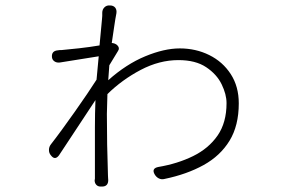

<svg xmlns="http://www.w3.org/2000/svg" viewBox="-20 -656 1040 706"><path d="M355 -585Q356 -593 356 -597.5Q356 -602 356 -609Q356 -621 364 -629Q372 -637 384 -636Q397 -636 403.5 -628Q410 -620 408 -607Q404 -587 400 -559Q396 -531 391 -498Q403 -497 411 -490Q422 -479 413 -467L382 -416L378 -361Q444 -420 514 -449Q584 -478 641 -478Q700 -478 749.5 -453.5Q799 -429 828.5 -383.5Q858 -338 858 -276Q858 -194 824 -138.5Q790 -83 728.5 -49Q667 -15 585 2Q574 5 564 0Q554 -5 548 -16Q537 -37 562 -42Q633 -54 690 -82Q747 -110 780 -157.5Q813 -205 813 -277Q813 -309 795 -346Q777 -383 738 -409Q699 -435 636 -435Q566 -435 497.5 -399Q429 -363 375 -310L373 -237Q373 -180 374 -124.5Q375 -69 377 -11Q377 -7 377.5 -1Q378 5 378 6Q378 30 355 30H350Q340 30 334 23.5Q328 17 328 7Q329 3 329 1Q329 -1 329 -10Q329 -43 329 -89.5Q329 -136 329 -187.5Q329 -239 331 -288L197 -85Q182 -65 167 -85Q160 -93 160 -104.5Q160 -116 167 -125Q185 -148 208 -179.5Q231 -211 255 -245Q279 -279 300 -310Q321 -341 335 -363L343 -449L199 -426Q188 -425 180 -430.5Q172 -436 171 -446Q169 -469 193 -471Q198 -472 207 -472Q231 -474 271 -478.5Q311 -483 346 -489Z"/></svg>

Font: Chiron GoRound TC L
Style: Regular
Weight: 300
Designer: Ryoko NISHIZUKA 西塚涼子 (kana, bopomofo & ideographs); Paul D. Hunt (Latin, Greek & Cyrillic); Sandoll Communications 산돌커뮤니
Foundry: Adobe
Version: Version 1.000;hotconv 1.1.1;makeotfexe 2.6.0